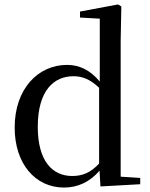

<svg xmlns="http://www.w3.org/2000/svg" viewBox="-20 -829 677 864"><path d="M432 10 611 0V-28L523 -34V-647L526 -800L511 -809L340 -777V-750L429 -745V-462C385 -515 335 -537 282 -537C151 -537 46 -429 46 -255C46 -92 139 15 268 15C330 15 384 -10 428 -61ZM426 -93C388 -52 351 -37 305 -37C216 -37 150 -104 150 -258C150 -423 223 -486 311 -486C352 -486 387 -471 426 -434Z"/></svg>

Font: Noto Serif HK Medium
Style: Regular
Weight: 500
Designer: Ryoko NISHIZUKA 西塚涼子 (kana & ideographs); Frank Grießhammer (Latin, Greek & Cyrillic); Wenlong ZHANG 张文龙 (bopomofo); San
Foundry: Adobe
Version: Version 2.001;hotconv 1.1.0;makeotfexe 2.6.0